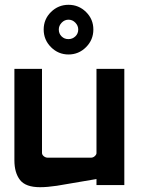

<svg xmlns="http://www.w3.org/2000/svg" viewBox="-20 -772 588 800"><path d="M162 -649Q162 -692 192.5 -722Q223 -752 265.5 -752Q308 -752 338.5 -722Q369 -692 369 -649Q369 -606 338.5 -575.5Q308 -545 265.5 -545Q223 -545 192.5 -575.5Q162 -606 162 -649ZM306 -649Q306 -665 294 -677.5Q282 -690 265.5 -690Q249 -690 237 -677.5Q225 -665 225 -649Q225 -632 236.5 -620.5Q248 -609 265 -609Q282 -609 294 -620.5Q306 -632 306 -649ZM40 -485H155V-135Q155 -127 162.5 -121Q170 -115 179 -115H359Q368 -115 375 -121.5Q382 -128 382 -134V-485H498V-1H382V-26L217 2Q177 8 147 8Q87 8 63.5 -22Q40 -52 40 -104Z"/></svg>

Font: FifthLeg
Style: Bold
Weight: 700
Designer: Jakub Steiner
Version: Version 1.0